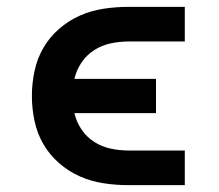

<svg xmlns="http://www.w3.org/2000/svg" viewBox="-20 -540 640 560"><path d="M355 0Q318 0 282 -5.5Q246 -11 213 -25.5Q180 -40 152 -64.5Q124 -89 106 -120.5Q88 -152 80.5 -188Q73 -224 73 -260Q73 -296 80.5 -332Q88 -368 106 -399.5Q124 -431 152 -455.5Q180 -480 213 -494.5Q246 -509 282 -514.5Q318 -520 355 -520H519V-419H355Q329 -419 303 -413.5Q277 -408 255 -394Q233 -380 218 -358Q203 -336 197 -310H435V-210H197Q203 -184 218 -162Q233 -140 255 -126Q277 -112 303 -106.5Q329 -101 355 -101H519V0Z"/></svg>

Font: Iosevka Aile
Style: Bold
Weight: 700
Designer: Belleve Invis
Foundry: Belleve Invis
Version: Version 28.0.1; ttfautohint (v1.8.4)